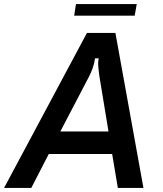

<svg xmlns="http://www.w3.org/2000/svg" viewBox="-68 -925 800 945"><path d="M86 0H-48L360 -763H500L638 0H512L484 -167H172ZM229 -278H466L421 -551Q415 -597 415 -611Q415 -625 418 -638H400Q393 -590 367 -542ZM595 -848H297L306 -905H605Z"/></svg>

Font: Open Sauce Sans SemiBold Italic
Style: Regular
Weight: 600
Italic angle: -10°
Designer: Alfredo Marco Pradil
Foundry: Creative Sauce Fz LLC
Version: Version 1.477